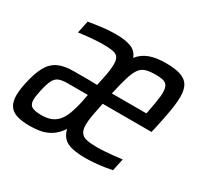

<svg xmlns="http://www.w3.org/2000/svg" viewBox="-117 -667 862 824"><g transform="rotate(30 314.0 -255.0)"><path d="M115 8Q76 8 50.5 0Q25 -8 12.5 -27Q0 -46 0 -78Q0 -92 2 -107.5Q4 -123 8 -141Q20 -197 38 -229.5Q56 -262 85.5 -276Q115 -290 161 -290Q179 -290 199 -290Q219 -290 239.5 -290Q260 -290 278 -289L285 -322Q291 -349 293.5 -368.5Q296 -388 296 -402Q296 -425 287.5 -436Q279 -447 260 -450Q241 -453 209 -453Q196 -453 175.5 -451.5Q155 -450 134 -448Q113 -446 94 -443L107 -504Q143 -510 175 -514Q207 -518 239 -518Q287 -518 315 -507Q343 -496 354 -467Q375 -494 407.5 -506Q440 -518 487 -518Q534 -518 561.5 -508.5Q589 -499 601 -478.5Q613 -458 613 -424Q613 -394 606 -352.5Q599 -311 587 -257L581 -231H339Q331 -193 326 -164.5Q321 -136 321 -117Q321 -93 330 -79.5Q339 -66 359 -61.5Q379 -57 412 -57Q428 -57 448.5 -58.5Q469 -60 491 -62Q513 -64 533 -67L520 -6Q505 -3 483 0.5Q461 4 436.5 6Q412 8 390 8Q330 8 300 -7Q270 -22 261 -61Q240 -30 215 -15Q190 0 164 4Q138 8 115 8ZM136 -57Q160 -57 179 -63.5Q198 -70 213 -85.5Q228 -101 239 -129Q250 -157 259 -200L265 -232H166Q139 -232 123 -226Q107 -220 97.5 -201.5Q88 -183 80 -146Q77 -131 75 -119.5Q73 -108 73 -98Q73 -74 87.5 -65.5Q102 -57 136 -57ZM351 -289H522L525 -303Q529 -324 532 -341.5Q535 -359 537 -373.5Q539 -388 539 -401Q539 -424 532 -435Q525 -446 511 -449.5Q497 -453 476 -453Q446 -453 426.5 -447.5Q407 -442 395 -425Q383 -408 373 -375.5Q363 -343 351 -289Z"/></g></svg>

Font: Saira Condensed
Style: Italic
Weight: 400
Width: 3
Italic angle: -12°
Designer: Hector Gatti with collaboration of the Omnibus-Type team
Foundry: Omnibus-Type
Version: Version 1.100